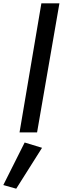

<svg xmlns="http://www.w3.org/2000/svg" viewBox="-79 -800 379 1160"><path d="M171 -780H280L145 0H39ZM70 61 175 93 19 340 -59 318Z"/></svg>

Font: Jost* Medium
Style: Italic
Weight: 500
Italic angle: -10°
Version: Version 3.7